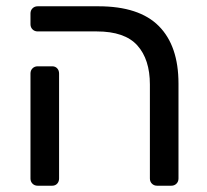

<svg xmlns="http://www.w3.org/2000/svg" viewBox="-20 -591 659 611"><path d="M480 0Q470 0 463.5 -6.5Q457 -13 457 -23V-322Q457 -402 417 -446.5Q377 -491 288 -491H100Q90 -491 83.5 -497.5Q77 -504 77 -514V-548Q77 -558 83.5 -564.5Q90 -571 100 -571H293Q423 -571 485.5 -508Q548 -445 548 -325V-23Q548 -13 541.5 -6.5Q535 0 525 0ZM100 0Q90 0 83.5 -6.5Q77 -13 77 -23V-357Q77 -367 83.5 -373.5Q90 -380 100 -380H146Q156 -380 162 -373.5Q168 -367 168 -357V-23Q168 -13 162 -6.5Q156 0 146 0Z"/></svg>

Font: Rubik Light
Style: Regular
Weight: 400
Version: Version 2.101